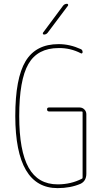

<svg xmlns="http://www.w3.org/2000/svg" viewBox="-20 -970 540 1000"><path d="M209 -790Q205.1 -790 203.6 -793.5Q202.1 -796.9 204.1 -799.8L308.6 -940.4Q316.4 -950.2 329.1 -950.2Q333 -950.2 334.5 -946.8Q335.9 -943.4 334 -940.4L228.5 -799.8Q220.7 -790 209 -790ZM280.3 9.8Q60.5 9.8 59.6 -365.2Q59.6 -562.5 113.3 -651.4Q167 -740.2 285.2 -740.2Q343.8 -740.2 401.4 -713.9Q410.2 -710 410.2 -698.2Q410.2 -694.3 407.2 -692.4Q404.3 -690.4 401.4 -692.4Q346.7 -720.7 285.2 -719.7Q175.8 -719.7 127.9 -636.7Q80.1 -553.7 80.1 -365.2Q80.1 -184.6 128.9 -97.2Q177.7 -9.8 280.3 -9.8Q349.6 -9.8 406.2 -39.1Q410.2 -40 410.2 -45.9V-384.8Q410.2 -389.6 405.3 -389.6H235.4Q225.6 -389.6 225.1 -399.9Q224.6 -410.2 235.4 -410.2H394.5Q409.2 -410.2 419.4 -399.9Q429.7 -389.6 429.7 -375V-65.4Q429.7 -27.3 399.4 -12.7Q346.7 9.8 280.3 9.8Z"/></svg>

Font: Rounded Mgen+ 1m thin
Style: Regular
Weight: 100
Designer: [Source Han Sans]
Ryoko NISHIZUKA  (kana & ideographs); Paul D. Hunt (Latin, Greek & Cyrillic); Wenlong ZHANG  (bopomofo
Version: Version 1.059.20150602